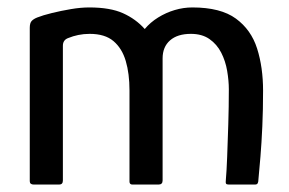

<svg xmlns="http://www.w3.org/2000/svg" viewBox="-20 -496 777 516"><path d="M71 0Q60 0 60 -9V-421Q60 -434 65 -439.5Q70 -445 80 -449Q95 -455 119.5 -461Q144 -467 170.5 -471.5Q197 -476 220 -476Q276 -476 310.5 -460.5Q345 -445 369 -418Q384 -436 405 -449Q426 -462 449.5 -469Q473 -476 497 -476Q573 -476 614 -446Q655 -416 671 -365.5Q687 -315 687 -252Q687 -201 685 -156.5Q683 -112 680 -75.5Q677 -39 674 -8Q673 -3 671 -1.5Q669 0 665 0H595Q589 0 587.5 -2.5Q586 -5 587 -13Q589 -35 590.5 -74.5Q592 -114 593.5 -161.5Q595 -209 595 -256Q595 -279 590.5 -305.5Q586 -332 574.5 -354.5Q563 -377 543 -391Q523 -405 493 -405Q457 -405 437 -387.5Q417 -370 417 -339Q417 -289 417 -247Q417 -205 417 -166.5Q417 -128 417 -90.5Q417 -53 417 -11Q417 0 406 0H336Q328 0 328 -8V-253Q328 -298 318 -332Q308 -366 285 -385.5Q262 -405 221 -405Q205 -405 190.5 -402Q176 -399 164 -394Q149 -389 149 -373V-11Q149 0 139 0Z"/></svg>

Font: Glory Medium
Style: Regular
Weight: 500
Designer: Robert Leuschke
Foundry: Robert Leuschke
Version: Version 1.011